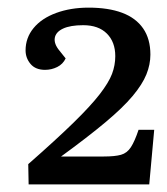

<svg xmlns="http://www.w3.org/2000/svg" viewBox="-20 -857 438 503"><path d="M198 -791Q164 -791 145 -782Q126 -773 123.5 -757.5Q121 -742 136 -724L152 -704Q145 -689 130 -681.5Q115 -674 98 -674Q73 -674 60 -689.5Q47 -705 47 -725Q47 -758 68 -783.5Q89 -809 127 -823Q165 -837 212 -837Q264 -837 300 -823.5Q336 -810 355 -782.5Q374 -755 374 -714Q374 -688 363.5 -662Q353 -636 327.5 -605.5Q302 -575 256 -536.5Q210 -498 140 -447H252Q281 -447 297 -451.5Q313 -456 323 -471.5Q333 -487 343 -517H384L371 -374H55L54 -427Q128 -492 173 -536Q218 -580 241.5 -610.5Q265 -641 273.5 -663.5Q282 -686 282 -710Q282 -747 260 -769Q238 -791 198 -791Z"/></svg>

Font: Literata Medium
Style: Italic
Weight: 500
Italic angle: -2°
Designer: Latin by Veronika Burian and Jose Scaglione. Greek by Irene Vlachou. Cyrillic by Vera Evstafieva
Foundry: TypeTogether
Version: Version 3.103;gftools[0.9.29]